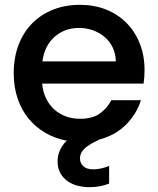

<svg xmlns="http://www.w3.org/2000/svg" viewBox="-20 -580 657 797"><path d="M307 -464Q249 -464 207 -427.5Q165 -391 156 -325H461Q460 -357 448 -382.5Q436 -408 415 -426Q394 -444 366.5 -454Q339 -464 307 -464ZM433 182Q416 189 395 193Q374 197 352 197Q328 197 304.5 191.5Q281 186 262 173Q243 160 231 139.5Q219 119 219 89Q219 67 228 45.5Q237 24 257 4Q209 -5 168.5 -28.5Q128 -52 98.5 -88Q69 -124 53 -171.5Q37 -219 37 -276Q37 -341 57 -393.5Q77 -446 113.5 -483Q150 -520 200.5 -540Q251 -560 312 -560Q371 -560 420 -540.5Q469 -521 504.5 -485.5Q540 -450 560 -400Q580 -350 580 -289Q580 -275 579 -261Q578 -247 576 -233H155Q158 -199 171 -172Q184 -145 205 -126Q226 -107 253 -97Q280 -87 312 -87Q365 -87 395.5 -109.5Q426 -132 442 -164H565Q547 -107 503.5 -63Q460 -19 393 -1L369 11Q337 28 324.5 43.5Q312 59 312 77Q312 98 326.5 110.5Q341 123 367 123Q397 123 433 109Z"/></svg>

Font: SVN-Poppins Medium
Style: Regular
Weight: 500
Designer: Ninad Kale (Devanagari), Jonny Pinhorn (Latin)
Foundry: Indian Type Foundry
Version: Version 3.002 2017; ttfautohint (v1.8.3)